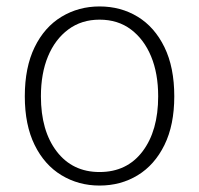

<svg xmlns="http://www.w3.org/2000/svg" viewBox="-20 -563 618 596"><path d="M289 13Q224 13 171 -19Q118 -51 87.5 -113Q57 -175 57 -264Q57 -354 87.5 -416.5Q118 -479 171 -511Q224 -543 289 -543Q355 -543 407.5 -511Q460 -479 490.5 -416.5Q521 -354 521 -264Q521 -175 490.5 -113Q460 -51 407.5 -19Q355 13 289 13ZM289 -29Q374 -29 422.5 -93Q471 -157 471 -264Q471 -335 449 -388Q427 -441 386.5 -471.5Q346 -502 289 -502Q233 -502 192 -471.5Q151 -441 129 -388Q107 -335 107 -264Q107 -157 156 -93Q205 -29 289 -29Z"/></svg>

Font: Noto Sans KR ExtraLight
Style: Regular
Weight: 250
Designer: Ryoko NISHIZUKA  (kana, bopomofo & ideographs); Paul D. Hunt (Latin, Greek & Cyrillic); Sandoll Communications , Soo-you
Foundry: Adobe
Version: Version 2.004-H2;hotconv 1.0.118;makeotfexe 2.5.65603